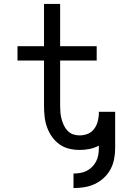

<svg xmlns="http://www.w3.org/2000/svg" viewBox="-20 -755 640 977"><path d="M354 202V128Q371 128 388.5 125Q406 122 421 114.5Q436 107 448.5 94.5Q461 82 469 66.5Q477 51 480 34Q483 17 483 0V-14Q461 -2 436 3Q411 8 385 8Q358 8 331 1.5Q304 -5 282 -21Q260 -37 244 -60Q228 -83 219 -108.5Q210 -134 207 -161.5Q204 -189 204 -216V-447H69V-520H204V-735H286V-520H472V-447H286V-216Q286 -199 287.5 -182Q289 -165 293.5 -148.5Q298 -132 305 -117Q312 -102 324 -89.5Q336 -77 352 -71.5Q368 -66 385 -66Q406 -66 425.5 -73.5Q445 -81 457.5 -97Q470 -113 476 -132.5Q482 -152 483 -173V-186H566Q566 -183 566 -180.5Q566 -178 566 -175Q566 -173 566 -170Q566 -167 566 -165V0Q566 28 560.5 55.5Q555 83 542 107Q529 131 508 150.5Q487 170 462 181.5Q437 193 409.5 197.5Q382 202 354 202Z"/></svg>

Font: Zed Mono Extended
Style: Regular
Weight: 400
Width: 7
Monospace: yes
Designer: Belleve Invis
Foundry: Belleve Invis
Version: Version 1.0.0; ttfautohint (v1.8.4)